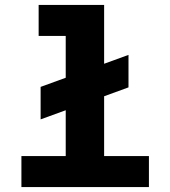

<svg xmlns="http://www.w3.org/2000/svg" viewBox="-20 -760 690 780"><path d="M145 -275V-407L502 -537V-405ZM247 0V-740H403V0ZM67 0V-126H585V0ZM137 -614V-740H325V-614Z"/></svg>

Font: Azeret Mono
Style: Bold
Weight: 700
Designer: Martin Vácha
Foundry: Displaay
Version: Version 1.002